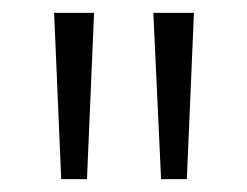

<svg xmlns="http://www.w3.org/2000/svg" viewBox="-20 -734 384 298"><path d="M126 -714 115 -456H75L64 -714ZM281 -714 270 -456H230L218 -714Z"/></svg>

Font: Noto Sans Condensed Light
Style: Regular
Weight: 300
Width: 3
Designer: Monotype Design Team
Foundry: Monotype Imaging Inc.
Version: Version 2.013; ttfautohint (v1.8.4.7-5d5b)